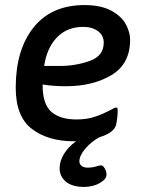

<svg xmlns="http://www.w3.org/2000/svg" viewBox="-20 -550 579 757"><path d="M148 -217V-215Q148 -139 182.5 -109Q217 -79 282 -79Q323 -79 355 -90Q387 -101 417 -117Q433 -126 437 -126Q441 -126 442.5 -124Q444 -122 444 -114Q444 -89 438 -59Q431 -27 372 -9Q339 9 316 36.5Q293 64 293 86Q293 97 301.5 104Q310 111 327 111Q343 111 357.5 106.5Q372 102 379 102Q386 102 393 114Q400 126 400 139Q400 156 373.5 171.5Q347 187 311 187Q265 187 240 166.5Q215 146 215 113Q215 85 232.5 56.5Q250 28 280 7H271Q170 7 106 -41.5Q42 -90 42 -204Q42 -354 112.5 -442Q183 -530 313 -530Q378 -530 418.5 -508Q459 -486 476 -454.5Q493 -423 493 -393Q493 -298 419.5 -254Q346 -210 240 -210Q188 -210 148 -217ZM154 -290H218Q277 -290 333 -309.5Q389 -329 389 -382Q389 -410 366.5 -427Q344 -444 308 -444Q245 -444 205 -403Q165 -362 154 -290Z"/></svg>

Font: Asap-MediumItalic
Style: Italic
Weight: 500
Italic angle: -6°
Designer: Pablo Cosgaya
Foundry: Omnibus-Type
Version: Version 2.000; ttfautohint (v1.8)